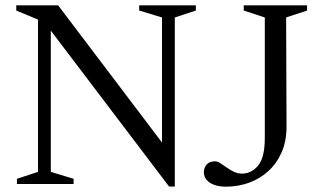

<svg xmlns="http://www.w3.org/2000/svg" viewBox="-20 -690 1200 720"><path d="M122.5 -45.5V-616.5L41 -650.5V-670H198L611 -124.5L587.5 -78.5V-624.5L502 -650.5V-670H714.5V-650.5L635.5 -624.5V9.5H614L154 -597L170.5 -615V-45.5L256 -19.5V0H43.5V-19.5ZM1054.5 -215Q1054.5 -161.5 1036.5 -119.8Q1018.5 -78 987 -49Q955.5 -20 914.5 -5Q873.5 10 827 10Q803 10 784.2 3.5Q765.5 -3 755 -15.2Q744.5 -27.5 744.5 -44Q744.5 -60.5 754.8 -72.8Q765 -85 786.5 -85Q795.5 -85 806.2 -78Q817 -71 829.8 -62Q842.5 -53 856.8 -46Q871 -39 887.5 -39Q923 -39 948 -69.2Q973 -99.5 973 -172.5V-624.5L894 -650.5V-670H1131.5V-650.5L1053 -624.5Z"/></svg>

Font: Newsreader Text
Style: Regular
Weight: 400
Designer: Hugues Gentile
Foundry: Production Type
Version: Version 1.001